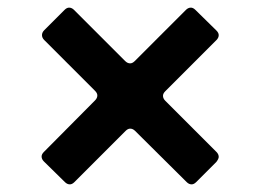

<svg xmlns="http://www.w3.org/2000/svg" viewBox="-20 -589 680 503"><path d="M95 -166Q89 -172 89 -179Q89 -185 95 -191L229 -326Q235 -332 235 -339Q235 -345 229 -351L96 -484Q90 -490 90 -497Q90 -504 96 -510L149 -563Q155 -569 161 -569Q168 -569 174 -563L308 -429Q314 -423 321 -423Q327 -423 333 -429L467 -563Q473 -569 480 -569Q486 -569 492 -563L547 -509Q553 -503 553 -497Q553 -490 547 -484L413 -350Q407 -344 407 -338Q407 -331 413 -325L547 -191Q553 -185 553 -178Q553 -173 547 -165L494 -112Q488 -106 482 -106Q475 -106 469 -112L334 -246Q328 -252 321 -252Q315 -252 309 -246L175 -112Q169 -106 163 -106Q156 -106 150 -112Z"/></svg>

Font: Open Sauce Two ExtraBold
Style: Regular
Weight: 800
Designer: Alfredo Marco Pradil
Foundry: Creative Sauce Fz LLC
Version: Version 1.477